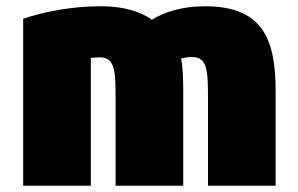

<svg xmlns="http://www.w3.org/2000/svg" viewBox="-20 -578 950 613"><path d="M270 15V-393C279 -394 288 -395 298 -395C349 -395 349 -349 349 -254V15H565V-292C565 -317 564 -366 558 -391C569 -394 582 -396 593 -396C644 -396 644 -349 644 -256V15H860V-286C860 -450 821 -558 635 -558C559 -558 504 -539 465 -515C434 -537 385 -558 301 -558C210 -558 121 -541 54 -518V15Z"/></svg>

Font: Repo ExtraBlack
Style: Regular
Weight: 400
Designer: Stefan Peev
Foundry: Context Ltd
Version: Version 001.502